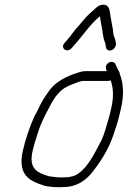

<svg xmlns="http://www.w3.org/2000/svg" viewBox="-20 -742 535 804"><path d="M279.7 -540 290.7 -553C328.4 -593.9 356.1 -639.5 398.6 -674C400.5 -659.5 402.1 -648.6 404.8 -636C409.8 -612.6 410.7 -585 419.4 -565C424.1 -554.2 420.8 -538.1 431.4 -532.5C447.5 -524.1 466.1 -542.1 465.8 -558C464.3 -568.7 462.8 -577.8 458.5 -587C454.5 -596.2 454 -604 453.2 -616C448.7 -642.6 443.5 -664.9 440 -693C437.3 -710.3 429.9 -720 417.7 -722C396.1 -725.5 381.9 -708.8 366.5 -695C345.6 -678.1 329.5 -657.9 312.1 -637C292.5 -616.6 280.3 -596.9 261.7 -575L251 -563C230.2 -541.1 259.5 -518.6 279.7 -540ZM443.5 -405C454.1 -376.2 457 -337.7 446.4 -292L440.2 -265C438.2 -256.3 435.9 -248 433.4 -240C424.9 -212 417 -179.9 404.6 -154C377.2 -103.3 351.3 -45.1 307.5 -15C288.7 -1.2 264.8 1 236.8 1C220.8 1 198.8 -1.4 184.9 -4C130.8 -19.8 99.9 -38.4 116.9 -112C122.7 -137.1 127.7 -152.4 135.9 -177C151.1 -230.3 176.1 -272.9 199 -316L211.6 -336C216.3 -342 221.3 -347.7 226.5 -353C243.1 -372.4 265.8 -382.9 290.5 -392C300.6 -395.7 316.4 -403 328 -403H431C434.5 -403.7 438.7 -404.3 443.5 -405ZM482.3 -430C482.4 -430.7 482 -431.7 481 -433L481.4 -435C481 -439 479.2 -442.7 476 -446C475.5 -446.7 475.3 -447.3 475.4 -448C472.1 -454 469.2 -460 466.6 -466L462.7 -475C458.4 -482.1 446.1 -486 435.2 -479.5C419.3 -470 422.6 -454.2 427.5 -444H337.5C319 -444 299.5 -435 283.3 -430C242.8 -414.6 203 -391.1 179.5 -353C163.1 -330.6 149.8 -307.4 137.6 -280L123.6 -254C104.7 -211.5 87.4 -161.9 75.9 -112C66.5 -71.4 68.8 -42.3 80.4 -19C95.9 10.9 129.1 23.6 166.7 36C181.5 39.6 207.8 42 226.3 42C235.6 42 245.4 41.7 255.5 41C299.7 38.4 333.9 16.7 360 -13C397.4 -58 433.7 -114.1 454.9 -177C465.1 -206.5 474 -233.7 481.2 -265L487.4 -292C500.3 -347.8 496 -395.1 482.3 -430Z"/></svg>

Font: HoneyBee
Style: SeLitIt
Weight: 300
Foundry: Cannot Into Space Fonts
Version: Version 0.89